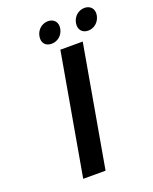

<svg xmlns="http://www.w3.org/2000/svg" viewBox="-161 -970 840 1057"><g transform="rotate(-20 259.0 -441.0)"><path d="M270 0 395 -711H264L139 0ZM231 -758C265 -758 296 -782 303 -820C310 -857 287 -882 253 -882C219 -882 188 -858 181 -820C174 -781 196 -758 231 -758ZM445 -757C479 -757 510 -782 517 -820C524 -857 501 -882 467 -882C433 -882 402 -858 395 -820C388 -782 410 -757 445 -757Z"/></g></svg>

Font: Asimov
Style: NarIt
Weight: 500
Designer: Google
Version: Version 2.000980; 2014